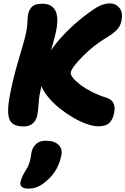

<svg xmlns="http://www.w3.org/2000/svg" viewBox="-20 -733 739 1131"><path d="M560 11Q531 11 493 -2Q455 -15 414 -38.5Q373 -62 335 -92Q297 -122 268 -156Q239 -190 224 -225Q209 -260 216 -292Q226 -342 253.5 -392.5Q281 -443 323 -492.5Q365 -542 417 -588.5Q469 -635 529 -676Q559 -697 583 -705Q607 -713 627 -713Q661 -713 683.5 -686.5Q706 -660 695 -609Q689 -578 667.5 -556Q646 -534 602 -508Q568 -488 533 -460Q498 -432 468.5 -402.5Q439 -373 419.5 -347.5Q400 -322 397 -307Q394 -294 410 -274Q426 -254 455.5 -232Q485 -210 524 -190.5Q563 -171 606 -158Q636 -149 648 -126Q660 -103 652 -67Q645 -29 624 -9Q603 11 560 11ZM120 12Q74 12 52 -7Q30 -26 28 -70Q26 -114 41 -187Q56 -263 75 -330.5Q94 -398 110 -451Q126 -504 133 -537Q139 -568 140.5 -587Q142 -606 142.5 -620.5Q143 -635 146 -650Q152 -679 170.5 -695Q189 -711 228 -711Q266 -711 285.5 -695.5Q305 -680 312 -656Q319 -632 317.5 -604Q316 -576 311 -552Q302 -509 285 -452Q268 -395 249 -329Q230 -263 217 -193Q212 -170 210 -151.5Q208 -133 207 -117.5Q206 -102 204.5 -87Q203 -72 200 -56Q194 -24 173 -6Q152 12 120 12ZM147 378Q92 378 101 336Q104 325 109 313Q114 301 124 283Q144 253 151.5 231Q159 209 161 192.5Q163 176 166 162Q172 134 193 115Q214 96 250 96Q300 96 325 120.5Q350 145 341 183Q333 225 312.5 262.5Q292 300 255 332Q228 356 202.5 367Q177 378 147 378Z"/></svg>

Font: Shantell Sans ExtraBold
Style: Italic
Weight: 800
Italic angle: -11°
Designer: Stephen Nixon, Anya Danilova, Shantell Martin
Foundry: Arrow Type
Version: Version 1.011;[c5ecc13dd]